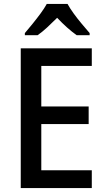

<svg xmlns="http://www.w3.org/2000/svg" viewBox="-20 -961 543 981"><path d="M449 0H86V-714H449V-624H191V-417H433V-327H191V-91H449ZM325 -941Q337 -919 356.5 -892Q376 -865 398 -839Q420 -813 438 -792V-781H372Q324 -815 272 -870Q246 -844 220.5 -820.5Q195 -797 172 -781H107V-792Q125 -813 146.5 -839.5Q168 -866 187.5 -892.5Q207 -919 219 -941Z"/></svg>

Font: Noto Sans Ethiopic SemiCondensed Medium
Style: Regular
Weight: 500
Width: 4
Designer: Monotype Design Team
Foundry: Monotype Imaging Inc.
Version: Version 2.102; ttfautohint (v1.8.4.7-5d5b)